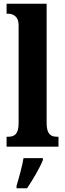

<svg xmlns="http://www.w3.org/2000/svg" viewBox="-20 -780 346 1021"><path d="M15 0H291V-53H282C250 -53 228 -67 228 -125V-760H15V-707H25C41 -707 79 -699 79 -646V-125C79 -67 57 -53 25 -53H15ZM68 208V221H124C153 178 192 113 208 71V61H105C98 105 80 168 68 208Z"/></svg>

Font: Noto Serif Devanagari ExtraCondensed ExtraBold
Style: Regular
Weight: 800
Width: 2
Designer: Universal Thirst, Indian Type Foundry and the Monotype Design Team
Foundry: Monotype Imaging Inc.
Version: Version 2.004